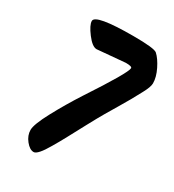

<svg xmlns="http://www.w3.org/2000/svg" viewBox="-179 -844 858 946"><g transform="rotate(30 250.0 -370.5)"><path d="M334 -608 175 -594Q150 -594 117.5 -637Q85 -680 85 -703Q85 -741 300 -741Q420 -741 436 -726Q459 -705 479.5 -663.5Q500 -622 500 -587Q500 -567 478.5 -527Q457 -487 445 -465.5Q433 -444 410.5 -406.5Q388 -369 369.5 -337.5Q351 -306 319 -246.5Q287 -187 266.5 -148.5Q246 -110 224 -73Q182 0 159.5 0Q137 0 114.5 -28Q92 -56 92 -87.5Q92 -119 135.5 -200Q179 -281 230 -360Q369 -571 369 -598Q369 -608 334 -608Z"/></g></svg>

Font: Kalam
Style: Bold
Weight: 700
Version: Version 2.001;PS 1.0;hotconv 1.0.79;makeotf.lib2.5.61930; tt